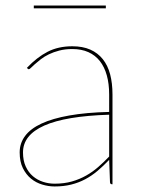

<svg xmlns="http://www.w3.org/2000/svg" viewBox="-20 -665 513 693"><path d="M374 -251Q216.5 -246 139.8 -211.8Q63 -177.5 63 -115Q63 -85.5 72.8 -64.2Q82.5 -43 98.5 -29.2Q114.5 -15.5 135 -8.8Q155.5 -2 177 -2Q211.5 -2 239.5 -10Q267.5 -18 291.2 -31.5Q315 -45 335.2 -62.8Q355.5 -80.5 374 -100ZM77 -420Q113 -458 151.5 -478Q190 -498 241 -498Q278.5 -498 305.8 -486Q333 -474 351 -451.5Q369 -429 377.5 -396.8Q386 -364.5 386 -324V0H384Q377 0 377 -8L374 -88Q353 -66 332 -48.2Q311 -30.5 287.5 -18Q264 -5.5 237 1.2Q210 8 177 8Q155 8 132.5 1.2Q110 -5.5 92 -20.2Q74 -35 62.5 -58.2Q51 -81.5 51 -115Q51 -148 70.5 -174.2Q90 -200.5 129.8 -219Q169.5 -237.5 230.2 -248.2Q291 -259 374 -261V-324Q374 -362.5 365.5 -393Q357 -423.5 340.5 -444.5Q324 -465.5 299 -476.8Q274 -488 241 -488Q215 -488 194 -482.5Q173 -477 156.5 -469Q140 -461 127.8 -451.5Q115.5 -442 106.5 -434Q97.5 -426 92 -420.5Q86.5 -415 84 -415Q82 -415 79 -418ZM102 -645H362V-635H102Z"/></svg>

Font: Lato 2
Style: Regular
Weight: 100
Designer: Lukasz Dziedzic with Adam Twardoch and Botio Nikoltchev
Foundry: tyPoland Lukasz Dziedzic
Version: Version 2.015; 2015-08-06; http://www.latofonts.com/